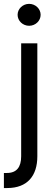

<svg xmlns="http://www.w3.org/2000/svg" viewBox="-33 -770 290 995"><path d="M76.7 -545.5V39.8C76.7 95.2 54 126.4 2.8 126.4H-12.8V204.5H4.3C109.4 204.5 160.5 140.6 160.5 39.8V-545.5ZM58.2 -693.2C58.2 -661.9 85.2 -636.4 117.9 -636.4C150.6 -636.4 177.6 -661.9 177.6 -693.2C177.6 -724.4 150.6 -750 117.9 -750C85.2 -750 58.2 -724.4 58.2 -693.2Z"/></svg>

Font: Magic Ui Pro
Style: Regular
Weight: 400
Designer: Stefan Endress, Andreas Faust
Version: Version 1.000;FEAKit 1.0